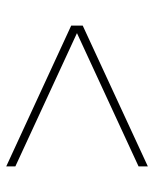

<svg xmlns="http://www.w3.org/2000/svg" viewBox="39 -687 482 600"><g transform="rotate(-90 280.0 -387.0)"><path d="M60 -580V-608.5L500 -405.5V-369.5L60 -166V-195L476.5 -387.5Z"/></g></svg>

Font: Bodoni Moda SC 9pt SemiBold
Style: Regular
Weight: 600
Designer: Owen Earl
Foundry: indestructible type
Version: Version 2.005